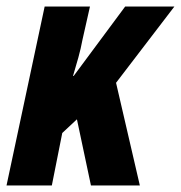

<svg xmlns="http://www.w3.org/2000/svg" viewBox="-30 -569 555 589"><path d="M-10 0 107 -549H246L223 -447Q218 -420 210.5 -393Q203 -366 194 -336H196L354 -549H505L326 -315L399 0H249L206 -203L161 -161L129 0Z"/></svg>

Font: Noto Sans ExtraCondensed ExtraBold
Style: Italic
Weight: 800
Width: 2
Italic angle: -12°
Designer: Monotype Design Team
Foundry: Monotype Imaging Inc.
Version: Version 2.013; ttfautohint (v1.8.4.7-5d5b)